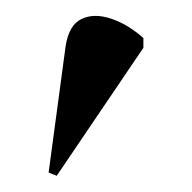

<svg xmlns="http://www.w3.org/2000/svg" viewBox="-20 -823 237 237"><path d="M50 -606 40 -610 61 -766Q65 -792 80.5 -799.5Q96 -807 117 -800Q138 -793 157 -776V-764Z"/></svg>

Font: Noto Serif Display SemiCondensed
Style: Regular
Weight: 400
Width: 4
Designer: Monotype Design Team
Foundry: Monotype Imaging Inc.
Version: Version 2.009